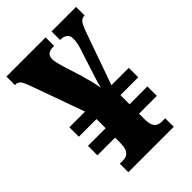

<svg xmlns="http://www.w3.org/2000/svg" viewBox="-212 -802 891 891"><g transform="rotate(-45 233.0 -357.0)"><path d="M89 0V-56H108Q127 -56 138 -63.5Q149 -71 154 -86Q159 -101 159 -122V-157H43V-219H159V-279H43V-341H146L51 -605Q40 -636 31 -647Q22 -658 8 -658H3V-714H260V-658H254Q232 -658 221 -649Q210 -640 210 -620Q210 -608 214 -593Q218 -578 223 -560L252 -468Q261 -437 267 -412Q273 -387 276 -367Q279 -378 281.5 -388.5Q284 -399 288 -410.5Q292 -422 296 -436L329 -538Q337 -560 342 -580.5Q347 -601 347 -619Q347 -639 334.5 -648.5Q322 -658 301 -658H299V-714H460V-658H458Q441 -658 430.5 -643Q420 -628 404 -581L319 -341H433V-279H316V-219H433V-157H316V-123Q316 -100 321 -85Q326 -70 337.5 -63Q349 -56 368 -56H387V0Z"/></g></svg>

Font: Noto Serif Khmer ExtraCondensed Black
Style: Regular
Weight: 900
Width: 2
Designer: Danh Hong and the Monotype Design Team
Foundry: Monotype Imaging Inc.
Version: Version 2.004